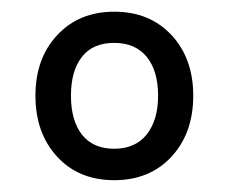

<svg xmlns="http://www.w3.org/2000/svg" viewBox="-20 -575 387 325"><path d="M40 -413.1Q40 -476.1 76.9 -515.6Q113.8 -555.2 173.3 -555.2Q233.4 -555.2 270.3 -515.6Q307.1 -476.1 307.1 -413.1Q307.1 -349.6 270.3 -309.8Q233.4 -270 173.3 -270Q113.3 -270 76.7 -309.8Q40 -349.6 40 -413.1ZM247.6 -413.1Q247.6 -455.1 228.3 -478.8Q209 -502.4 173.3 -502.4Q137.2 -502.4 118.7 -478.8Q100.1 -455.1 100.1 -413.1Q100.1 -370.6 118.9 -346.9Q137.7 -323.2 173.3 -323.2Q209 -323.2 228.3 -347.4Q247.6 -371.6 247.6 -413.1Z"/></svg>

Font: Vela Sans Med
Style: Regular
Weight: 500
Designer: Principal design: Mikhail Sharanda - project Manrope.
Design modification: Ravid Balaliev
Foundry: Mikhail Sharanda
Version: Version 1.001